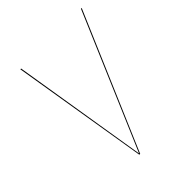

<svg xmlns="http://www.w3.org/2000/svg" viewBox="-156 -602 687 687"><g transform="rotate(-45 187.0 -258.5)"><path d="M374 -517.1 152.8 0H148.4L63.5 -517.1H67.4L150.9 -3.9L370.1 -517.1Z"/></g></svg>

Font: Fira Sans Compressed Four
Style: Italic
Weight: 100
Width: 3
Italic angle: -8°
Designer: Carrois Corporate & Edenspiekermann AG
Foundry: Carrois Corporate GbR & Edenspiekermann AG
Version: Version 4.203;PS 004.203;hotconv 1.0.88;makeotf.lib2.5.64775